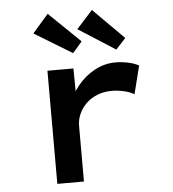

<svg xmlns="http://www.w3.org/2000/svg" viewBox="-55 -840 801 891"><g transform="rotate(-5 345.5 -395.0)"><path d="M176 0V-527H297L299 -340L267 -354Q283 -405 317 -447Q351 -489 397 -513.5Q443 -538 493 -538Q524 -538 553.5 -531.5Q583 -525 602 -514L569 -383Q550 -395 521 -401.5Q492 -408 466 -408Q428 -408 397 -395.5Q366 -383 344.5 -361.5Q323 -340 311.5 -314Q300 -288 300 -259V0ZM503 -597 331 -707 406 -790 549 -647ZM302 -598 126 -705 200 -790 346 -649Z"/></g></svg>

Font: Lexend Peta Medium
Style: Regular
Weight: 500
Designer: Bonnie Shaver-Troup, Thomas Jockin
Foundry: Lexend
Version: Version 1.007